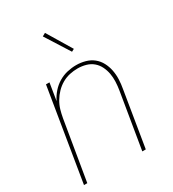

<svg xmlns="http://www.w3.org/2000/svg" viewBox="-183 -857 865 958"><g transform="rotate(-30 250.0 -377.5)"><path d="M16 0 103 -530H123L107 -431Q119 -456 137.5 -477Q156 -498 179.5 -512Q203 -526 229 -532Q255 -538 281 -538Q307 -538 332.5 -531Q358 -524 377.5 -508.5Q397 -493 409 -470.5Q421 -448 426 -422.5Q431 -397 430 -370.5Q429 -344 424 -317L372 0H352L405 -320Q409 -344 410 -368Q411 -392 407 -414.5Q403 -437 393 -457.5Q383 -478 366 -492.5Q349 -507 326 -513.5Q303 -520 279 -520Q256 -520 233 -515Q210 -510 189 -498Q168 -486 151 -468.5Q134 -451 121.5 -430Q109 -409 102.5 -386.5Q96 -364 92 -341L35 0ZM297 -606 209 -745 227 -755 312 -614Z"/></g></svg>

Font: Iosevka Curly Thin Oblique
Style: Regular
Weight: 100
Italic angle: -9°
Monospace: yes
Designer: Belleve Invis
Foundry: Belleve Invis
Version: Version 11.1.0; ttfautohint (v1.8.3)